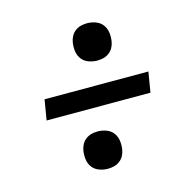

<svg xmlns="http://www.w3.org/2000/svg" viewBox="-90 -724 780 768"><g transform="rotate(-15 300.0 -340.0)"><path d="M336 -477Q318 -477 300.5 -483.5Q283 -490 272.5 -504Q262 -518 259.5 -536.5Q257 -555 260 -573Q262 -586 268.5 -598Q275 -610 286 -618Q297 -626 309.5 -629Q322 -632 335 -632Q353 -632 370.5 -625.5Q388 -619 398.5 -605Q409 -591 411.5 -572.5Q414 -554 411 -536Q409 -523 402.5 -511Q396 -499 385 -491Q374 -483 361.5 -480Q349 -477 336 -477ZM78 -298 92 -382H522L508 -298ZM265 -48Q247 -48 229.5 -54.5Q212 -61 201.5 -75Q191 -89 188.5 -107.5Q186 -126 189 -144Q191 -157 197.5 -169Q204 -181 215 -189Q226 -197 238.5 -200Q251 -203 264 -203Q282 -203 299.5 -196.5Q317 -190 327.5 -176Q338 -162 340.5 -143.5Q343 -125 340 -107Q338 -94 331.5 -82Q325 -70 314 -62Q303 -54 290.5 -51Q278 -48 265 -48Z"/></g></svg>

Font: Iosevka Aile Medium
Style: Italic
Weight: 500
Italic angle: -9°
Designer: Belleve Invis
Foundry: Belleve Invis
Version: Version 31.1.0; ttfautohint (v1.8.4)